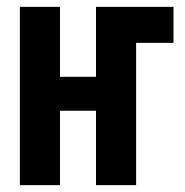

<svg xmlns="http://www.w3.org/2000/svg" viewBox="-20 -540 540 560"><path d="M38 0V-520H155V-316H260V-520H486V-415H377V0H260V-217H155V0Z"/></svg>

Font: Iosevka Curly Extrabold
Style: Regular
Weight: 800
Monospace: yes
Designer: Belleve Invis
Foundry: Belleve Invis
Version: Version 22.1.2; ttfautohint (v1.8.4)